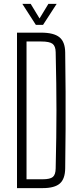

<svg xmlns="http://www.w3.org/2000/svg" viewBox="-20 -968 412 988"><path d="M67.5 0V-800H191.5Q257 -800 286 -776.2Q315 -752.5 315.5 -698Q317 -591.5 317.5 -495.5Q318 -399.5 317.5 -304Q317 -208.5 315.5 -102.5Q315 -47.5 288 -23.8Q261 0 199.5 0ZM116.5 -45.5H199.5Q238 -45.5 252 -57.5Q266 -69.5 266.5 -101Q268.5 -188 269.5 -260.2Q270.5 -332.5 270.5 -400Q270.5 -467.5 269.5 -539.8Q268.5 -612 266.5 -699.5Q266 -730.5 250.5 -742.5Q235 -754.5 191.5 -754.5H116.5ZM164.5 -840 95 -948H138L183.5 -873L229 -948H271.5L201.5 -840Z"/></svg>

Font: Big Shoulders Text ExtraLight
Style: Regular
Weight: 250
Version: Version 2.002